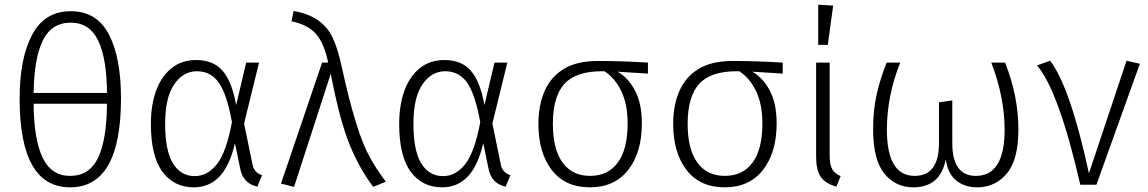

<svg xmlns="http://www.w3.org/2000/svg" viewBox="-20 -791 4916 822"><path d="M280 11Q64 11 64 -369Q64 -541 117.5 -642Q171 -743 283 -743Q394 -743 446 -644Q498 -545 498 -370Q498 11 280 11ZM438 -393Q437 -542 400 -618Q363 -694 283 -694Q201 -694 163.5 -618Q126 -542 124 -393ZM280 -38Q363 -38 400 -115.5Q437 -193 438 -347H124Q125 -194 162.5 -116Q200 -38 280 -38Z M810 11Q725 11 675.5 -55.5Q626 -122 626 -261Q626 -340 648 -401.5Q670 -463 713.5 -498.5Q757 -534 820 -534Q893 -534 933 -488Q973 -442 991 -341L1034 -523H1089L1025 -262L1060 -92Q1066 -52 1102 -41L1082 8Q1020 -5 1008 -71L986 -178Q963 -80 919 -34.5Q875 11 810 11ZM814 -37Q868 -37 908.5 -88Q949 -139 973 -268Q952 -386 917.5 -436Q883 -486 823 -486Q764 -486 725.5 -429.5Q687 -373 687 -261Q687 -146 720.5 -91.5Q754 -37 814 -37Z M1578 9Q1520 -67 1477.5 -170Q1435 -273 1396 -475L1239 9L1183 -5L1359 -523H1385Q1368 -605 1333.5 -645Q1299 -685 1228 -700L1237 -744Q1360 -723 1404 -630Q1426 -584 1443 -505Q1506 -217 1564 -117Q1591 -67 1632 -13Z M1873 11Q1788 11 1738.5 -55.5Q1689 -122 1689 -261Q1689 -340 1711 -401.5Q1733 -463 1776.5 -498.5Q1820 -534 1883 -534Q1956 -534 1996 -488Q2036 -442 2054 -341L2097 -523H2152L2088 -262L2123 -92Q2129 -52 2165 -41L2145 8Q2083 -5 2071 -71L2049 -178Q2026 -80 1982 -34.5Q1938 11 1873 11ZM1877 -37Q1931 -37 1971.5 -88Q2012 -139 2036 -268Q2015 -386 1980.5 -436Q1946 -486 1886 -486Q1827 -486 1788.5 -429.5Q1750 -373 1750 -261Q1750 -146 1783.5 -91.5Q1817 -37 1877 -37Z M2506 11Q2399 11 2342 -63.5Q2285 -138 2285 -261Q2285 -340 2311.5 -401Q2338 -462 2394 -496Q2450 -530 2539 -530Q2640 -530 2754 -523V-476L2624 -484Q2670 -458 2699 -402.5Q2728 -347 2728 -263Q2728 -138 2669.5 -63.5Q2611 11 2506 11ZM2506 -38Q2583 -38 2625 -95Q2667 -152 2667 -263Q2667 -344 2640 -400.5Q2613 -457 2568 -486H2557Q2445 -486 2396 -431.5Q2347 -377 2347 -261Q2347 -152 2388.5 -95Q2430 -38 2506 -38Z M3083 11Q2976 11 2919 -63.5Q2862 -138 2862 -261Q2862 -340 2888.5 -401Q2915 -462 2971 -496Q3027 -530 3116 -530Q3217 -530 3331 -523V-476L3201 -484Q3247 -458 3276 -402.5Q3305 -347 3305 -263Q3305 -138 3246.5 -63.5Q3188 11 3083 11ZM3083 -38Q3160 -38 3202 -95Q3244 -152 3244 -263Q3244 -344 3217 -400.5Q3190 -457 3145 -486H3134Q3022 -486 2973 -431.5Q2924 -377 2924 -261Q2924 -152 2965.5 -95Q3007 -38 3083 -38Z M3561 8Q3513 -5 3493.5 -34.5Q3474 -64 3474 -119V-523H3532V-124Q3532 -87 3542.5 -67.5Q3553 -48 3579 -37ZM3524 -599H3483V-771L3547 -767Z M4164 11Q4110 11 4074 -18Q4038 -47 4029 -109Q4006 11 3890 11Q3814 11 3766 -48Q3718 -107 3718 -238Q3718 -320 3733.5 -388Q3749 -456 3776 -523H3834Q3777 -380 3777 -236Q3777 -38 3896 -38Q4000 -38 4000 -179V-353L4057 -361V-179Q4057 -38 4158 -38Q4281 -38 4281 -236Q4281 -374 4224 -523H4283Q4340 -379 4340 -237Q4340 -106 4290 -47.5Q4240 11 4164 11Z M4674 0H4605Q4513 -401 4420 -511L4476 -531Q4562 -418 4642 -49L4803 -531L4860 -518Z"/></svg>

Font: Trujillo Light
Style: Regular
Weight: 300
Designer: Fira Sans original fonts by bBox Type GmbH, Carrois Corporate GbR, & Edenspiekermann AG / Changes by Cristiano Sobral
Foundry: Fira Sans original fonts by bBox Type GmbH, Carrois Corporate GbR, & Edenspiekermann AG / Changes by Cristiano Sobral
Version: Version 4.301;July 28, 2020;FontCreator 13.0.0.2655 64-bit